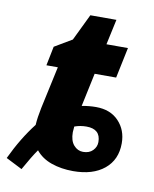

<svg xmlns="http://www.w3.org/2000/svg" viewBox="-134 -725 664 827"><g transform="rotate(10 197.5 -312.0)"><path d="M-54 4Q-10 -89 44 -158Q46 -191 55 -234L95 -419H45L62 -503L138 -548L194 -664H308L284 -553H378L350 -419H256L225 -273Q257 -279 287 -279Q350 -279 386.5 -240.5Q423 -202 423 -144Q423 -72 373 -31Q323 10 237 10Q185 10 142 -5Q99 -20 73 -52Q51 -21 17 40ZM323 -132Q323 -189 261 -189Q234 -189 209 -180Q207 -162 207 -155Q207 -118 224 -98.5Q241 -79 265 -79Q292 -79 307.5 -95Q323 -111 323 -132Z"/></g></svg>

Font: Noto Sans UI CondBlack
Style: Italic
Weight: 900
Width: 3
Italic angle: -12°
Designer: Monotype Design Team
Foundry: Monotype Imaging Inc.
Version: Version 1.001